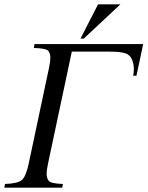

<svg xmlns="http://www.w3.org/2000/svg" viewBox="-47 -865 680 885"><path d="M508 -845 339 -687H324L405 -845ZM613 -662 582 -516H567Q570 -533 570 -547Q570 -570 561 -591.5Q552 -613 528.5 -620Q505 -627 459 -627H284L175 -114Q168 -82 168 -63Q168 -44 177.5 -31.5Q187 -19 243 -17L240 0H-27L-24 -17Q35 -19 54 -35.5Q73 -52 86 -114L178 -548Q185 -580 185 -600Q185 -618 176 -630Q167 -642 109 -644L112 -662Z"/></svg>

Font: New Athena Unicode
Style: Italic
Weight: 400
Designer: J. Rusten 1997; rev. by R. Hancock 2001, 2002, rev. by D. Mastronarde 2002-2019
Foundry: Society for Classical Studies (formerly American Philological Association)
Version: Version 5.008